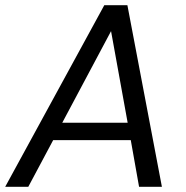

<svg xmlns="http://www.w3.org/2000/svg" viewBox="-34 -720 718 740"><path d="M-14 0 368 -700H457L590 0H502L470 -180H171L75 0ZM394 -600 206 -247H458Z"/></svg>

Font: DM Sans Italic
Style: Regular
Weight: 400
Italic angle: -10°
Designer: Colophon Foundry, Jonny Pinhorn
Foundry: Colophon Foundry
Version: Version 4.004; ttfautohint (v1.8.4.7-5d5b)